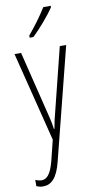

<svg xmlns="http://www.w3.org/2000/svg" viewBox="-108 -808 543 1094"><g transform="rotate(-10 163.5 -261.0)"><path d="M270 -756V-764H227C195 -713 164 -671 120 -618V-606H142C181 -643 239 -709 270 -756ZM19 -529 149 -11 119 110C99 186 74 206 47 206C35 206 21 202 11 197V234C24 239 35 242 49 242C97 242 132 209 155 116L318 -529H281L189 -160C182 -134 176 -109 169 -70H166C163 -89 163 -100 148 -159L57 -529Z"/></g></svg>

Font: Noto Sans Thai Looped ExtraCondensed ExtraLight
Style: Regular
Weight: 200
Width: 2
Designer: Sasikarn Vongin, Ben Mitchell
Foundry: The Fontpad Ltd
Version: Version 1.001